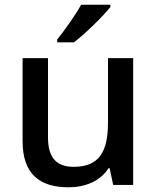

<svg xmlns="http://www.w3.org/2000/svg" viewBox="-20 -786 667 816"><path d="M449 -766H325C300 -721 253 -655 223 -618V-606H294C342 -642 420 -719 449 -756ZM546 -539H439V-267C439 -144 404 -77 293 -77C218 -77 184 -118 184 -202V-539H76V-186C76 -49 146 10 271 10C340 10 406 -15 441 -71H446L461 0H546Z"/></svg>

Font: Noto Sans Cherokee Medium
Style: Regular
Weight: 500
Designer: Monotype Design Team
Foundry: Monotype Imaging Inc.
Version: Version 2.001